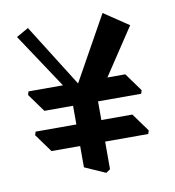

<svg xmlns="http://www.w3.org/2000/svg" viewBox="-71 -669 656 719"><g transform="rotate(-10 257.5 -310.0)"><path d="M197 -212V-283H88L38 -352L42 -365H173L35 -573L81 -599L230 -362L366 -606L460 -543L342 -365H410L460 -296L456 -283H292V-212H410L460 -143L456 -130H292V-25L276 -14L197 -49V-130H88L38 -199L42 -212Z"/></g></svg>

Font: Jaini Purva
Style: Regular
Weight: 400
Designer: Girish Dalvi, Maithili Shingre
Foundry: Ek Type
Version: Version 1.001;PS 1.000;hotconv 16.6.51;makeotf.lib2.5.65220